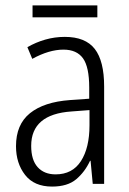

<svg xmlns="http://www.w3.org/2000/svg" viewBox="-20 -678 475 708"><path d="M219 -542Q295 -542 329.5 -497.5Q364 -453 364 -359V0H322L314 -85H312Q293 -44 261 -17Q229 10 172 10Q106 10 72.5 -33Q39 -76 39 -139Q39 -219 90.5 -260.5Q142 -302 238 -309L309 -314V-355Q309 -431 286 -463Q263 -495 214 -495Q161 -495 99 -461L81 -504Q112 -522 147 -532Q182 -542 219 -542ZM244 -267Q95 -257 95 -140Q95 -88 119 -61.5Q143 -35 185 -35Q247 -35 278.5 -84Q310 -133 310 -216V-272ZM339 -658V-614H100V-658Z"/></svg>

Font: Noto Sans Gurmukhi UI Condensed Light
Style: Regular
Weight: 300
Width: 3
Designer: Jelle Bosma - Monotype Design Team
Foundry: Monotype Imaging Inc.
Version: Version 2.004; ttfautohint (v1.8.4.7-5d5b)